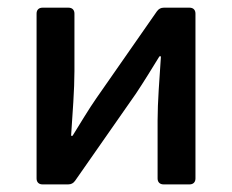

<svg xmlns="http://www.w3.org/2000/svg" viewBox="-20 -485 610 505"><path d="M76.2 -449.2V-15.6C76.2 -5.9 82 0 91.8 0H159.2C167 0 172.9 -2.9 177.7 -9.8L337.9 -239.3C355.5 -265.6 382.8 -309.6 399.4 -336.9H403.3C399.4 -277.3 394.5 -216.8 394.5 -168V-15.6C394.5 -5.9 400.4 0 410.2 0H478.5C488.3 0 494.1 -5.9 494.1 -15.6V-449.2C494.1 -459 488.3 -464.8 478.5 -464.8H411.1C403.3 -464.8 397.5 -461.9 392.6 -455.1L233.4 -226.6C214.8 -200.2 188.5 -156.2 170.9 -127.9H167C170.9 -186.5 175.8 -249 175.8 -297.9V-449.2C175.8 -459 169.9 -464.8 160.2 -464.8H91.8C82 -464.8 76.2 -459 76.2 -449.2Z"/></svg>

Font: Ed Sans Neue Medium
Style: Regular
Weight: 500
Designer: Stephen Hutchings
Version: Version 1.004;PS 001.004;hotconv 1.0.88;makeotf.lib2.5.64775